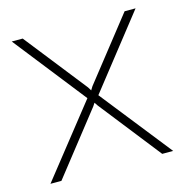

<svg xmlns="http://www.w3.org/2000/svg" viewBox="-84 -599 653 677"><g transform="rotate(-15 243.0 -260.0)"><path d="M17 -520H57L235 -294L243 -281L251 -294L429 -520H469L263 -258L467 0H427L251 -224L243 -236L235 -224L59 0H19L223 -258Z"/></g></svg>

Font: Raleway
Style: ExtraLight
Weight: 200
Designer: Matt McInerney, Pablo Impallari, Rodrigo Fuenzalida
Foundry: Matt McInerney, Pablo Impallari, Rodrigo Fuenzalida
Version: Version 2.001